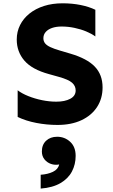

<svg xmlns="http://www.w3.org/2000/svg" viewBox="-20 -734 679 1151"><path d="M324.6 15Q260.2 15 197.8 2.9Q135.2 -9.1 85.9 -33V-192.8Q111 -173.4 149.7 -157.9Q188.4 -142.4 232.3 -133.4Q276.2 -124.5 317.4 -124.5Q368.8 -124.5 401.2 -141.8Q433.6 -159.1 433.6 -191.8Q433.6 -219.1 411.9 -238.2Q390.2 -257.2 333.4 -273L273.4 -289.8Q172.1 -317.4 126.2 -370.6Q80.4 -423.8 80.4 -497Q80.4 -544 100.3 -583.7Q120.2 -623.4 156.8 -652.8Q193.4 -682.1 243.8 -698.2Q294.2 -714.2 355.1 -714.2Q412.8 -714.2 462.8 -704.1Q512.8 -694 551.6 -675.4V-515.5Q529.6 -531.8 497.2 -545.3Q464.8 -558.9 426.6 -566.9Q388.4 -575 349.4 -575Q316.5 -575 291.9 -566.4Q267.4 -557.8 253.8 -542.1Q240.1 -526.4 240.1 -504.8Q240.1 -487.6 249.6 -475Q259.1 -462.4 281.2 -451.9Q303.2 -441.4 340.6 -430.5L401.6 -412.5Q502.4 -382.9 548.6 -334.3Q594.9 -285.8 594.9 -210Q594.9 -143.4 561.9 -92.6Q528.9 -41.9 468.2 -13.4Q407.5 15 324.6 15ZM223.9 396.5V313.6Q266.4 310.8 297.1 296.1Q327.9 281.5 335.1 251.8Q309.8 257 285.8 248.8Q261.9 240.6 246.4 221.1Q231 201.6 231 174Q231 133.6 256.4 109.7Q281.9 85.8 322.5 85.8Q367.8 85.8 400.6 115.9Q433.5 146.1 433.5 200.4Q433.5 251.4 411.3 293.9Q389.1 336.4 342.6 363.6Q296.1 390.9 223.9 396.5Z"/></svg>

Font: Geologica-Sharp
Style: Regular
Weight: 100
Designer: Sindre Bremnes, Frode Helland
Foundry: Monokrom Skriftforlag AS
Version: Version 1.010;gftools[0.9.28]